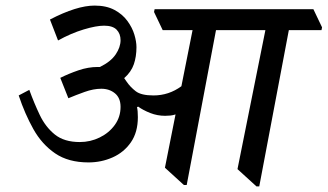

<svg xmlns="http://www.w3.org/2000/svg" viewBox="-20 -653 1174 688"><path d="M297 -71Q225 -71 177.5 -103.5Q130 -136 99.5 -190.5Q69 -245 47 -311L85 -331Q102 -284 122.5 -241Q143 -198 176.5 -171Q210 -144 266 -144Q304 -144 337.5 -160.5Q371 -177 391.5 -205.5Q412 -234 412 -270Q412 -302 392 -318.5Q372 -335 343 -335Q315 -335 283 -323.5Q251 -312 225 -301L196 -374Q226 -389 261 -401Q296 -413 330 -413H338Q377 -432 394.5 -458Q412 -484 412 -509Q412 -532 398 -546.5Q384 -561 353 -561Q325 -561 280 -547.5Q235 -534 188 -508L159 -583Q255 -633 319 -633Q361 -633 390 -617.5Q419 -602 436.5 -578Q454 -554 461.5 -529Q469 -504 469 -484Q469 -450 459.5 -422.5Q450 -395 425 -373Q429 -368 434 -360Q447 -341 466.5 -326Q486 -311 530 -311Q585 -311 630 -344L670 -545H563L532 -610L534 -620H1103L1134 -555L1132 -545H1015L909 15H899L831 -47L931 -545H754L649 10H639L571 -52L609 -243Q600 -240 591 -239Q582 -238 572 -238Q544 -238 518.5 -248Q493 -258 475 -271L471 -269Q474 -256 474 -233Q474 -179 449 -143Q424 -107 383.5 -89Q343 -71 297 -71Z"/></svg>

Font: Tiro Devanagari Hindi
Style: Italic
Weight: 400
Italic angle: -11°
Designer: Devanagari: John Hudson & Fiona Ross, assisted by Paul Hanslow. Latin: John Hudson with Paul Hanslow, assisted by Kaja S
Foundry: Tiro Typeworks Ltd.
Version: Version 1.52